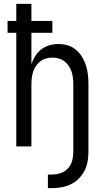

<svg xmlns="http://www.w3.org/2000/svg" viewBox="-20 -755 540 990"><path d="M227 215V145H248Q271 145 293 137.5Q315 130 330.5 113Q346 96 352 74Q358 52 358 29V-320Q358 -337 356 -353.5Q354 -370 349 -385.5Q344 -401 334.5 -415Q325 -429 312 -439Q299 -449 283 -453.5Q267 -458 250 -458Q233 -458 217 -453.5Q201 -449 188 -439Q175 -429 165.5 -415Q156 -401 151 -385.5Q146 -370 144 -353.5Q142 -337 142 -320V0H64V-586H19V-647H64V-735H142V-647H250V-586H142V-425Q150 -447 162.5 -467Q175 -487 193.5 -501Q212 -515 235 -521.5Q258 -528 281 -528Q306 -528 329.5 -521Q353 -514 372 -498Q391 -482 403.5 -461Q416 -440 423.5 -416.5Q431 -393 433.5 -368.5Q436 -344 436 -320V29Q436 54 431.5 79Q427 104 415.5 126Q404 148 386 166Q368 184 345.5 195Q323 206 298 210.5Q273 215 248 215Z"/></svg>

Font: Moesevka
Style: Regular
Weight: 400
Monospace: yes
Designer: Belleve Invis
Foundry: Belleve Invis
Version: Version 32.5.0; ttfautohint (v1.8.4)